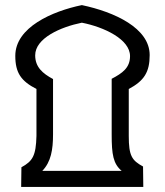

<svg xmlns="http://www.w3.org/2000/svg" viewBox="-20 -733 647 753"><path d="M63 0H542L541 -80C497 -104 485 -122 485 -200V-384C545 -416 567 -450 567 -517C567 -623 429 -686 301 -713C185 -689 40 -626 40 -514C40 -447 63 -415 123 -384V-200C121 -122 108 -101 64 -77ZM146 -63C180 -98 188 -146 188 -206V-423C147 -445 118 -470 118 -516C118 -583 217 -627 301 -644C388 -627 490 -579 490 -513C490 -467 460 -446 418 -424V-205C418 -127 424 -91 457 -63Z"/></svg>

Font: Noto Sans Arabic UI XCn Md
Style: Regular
Weight: 500
Width: 2
Designer: Monotype Design Team, Nadine Chahine and Nizar Qandah
Foundry: Monotype Imaging Inc.
Version: Version 2.010